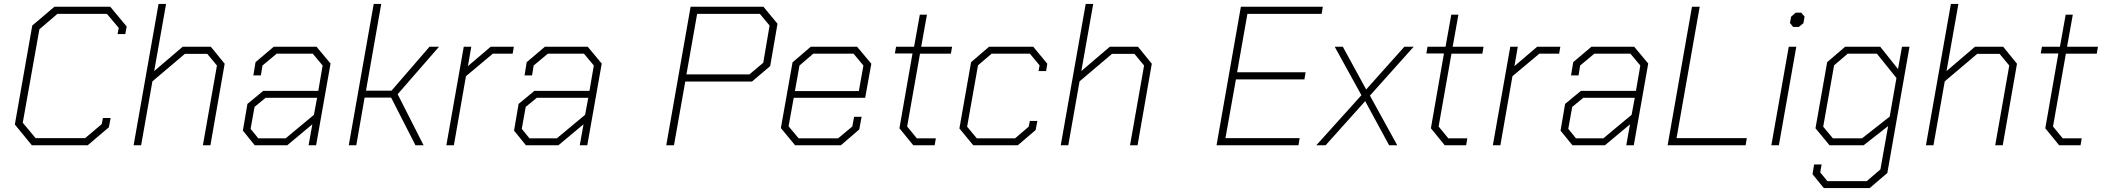

<svg xmlns="http://www.w3.org/2000/svg" viewBox="-20 -734 10625 970"><path d="M55 -105 143 -605 255 -700H537L620 -600L613 -562H574L580 -593L520 -664H270L179 -586L95 -114L160 -36H410L494 -107L500 -138H539L530 -91L423 0H141Z M781 -714H819L759 -375L903 -498H1045L1115 -412L1043 0H1005L1076 -403L1027 -462H914L750 -323L693 0H655Z M1207 -74 1230 -209 1310 -275H1588L1610 -403L1560 -463H1378L1306 -403L1298 -353H1260L1271 -420L1363 -498H1579L1650 -413L1577 0H1539L1558 -106L1431 0H1267ZM1423 -35 1566 -154 1582 -240H1322L1266 -194L1246 -83L1285 -35Z M1868 -714H1906L1829 -276H1958L2150 -498H2198L1989 -258L2120 0H2079L1956 -241H1822L1780 0H1742Z M2323 -498H2361L2344 -400L2459 -498H2576L2570 -463H2470L2334 -349L2273 0H2235Z M2577 -74 2600 -209 2680 -275H2958L2980 -403L2930 -463H2748L2676 -403L2668 -353H2630L2641 -420L2733 -498H2949L3020 -413L2947 0H2909L2928 -106L2801 0H2637ZM2793 -35 2936 -154 2952 -240H2692L2636 -194L2616 -83L2655 -35Z M3469 -700H3837L3908 -614L3871 -400L3779 -322H3442L3385 0H3346ZM3766 -358 3836 -417 3868 -605 3819 -664H3502L3448 -358Z M3925 -87 3984 -419 4076 -498H4310L4382 -412L4351 -240H3990L3964 -96L4015 -35H4214L4286 -95L4295 -144H4333L4321 -80L4228 0H3997ZM4319 -274 4342 -403 4292 -463H4089L4019 -403L3996 -274Z M4524 -86 4590 -464H4501L4507 -498H4598L4627 -660H4663L4634 -498H4790L4784 -463H4628L4563 -95L4612 -35H4708L4702 0H4594Z M4827 -85 4886 -420 4977 -498H5200L5271 -412L5265 -375H5227L5232 -404L5183 -463H4990L4921 -404L4866 -94L4915 -35H5108L5177 -94L5183 -123H5221L5212 -77L5122 0H4897Z M5465 -714H5503L5443 -375L5587 -498H5729L5799 -412L5727 0H5689L5760 -403L5711 -462H5598L5434 -323L5377 0H5339Z M6249 -700H6663L6657 -664H6282L6230 -369H6576L6570 -333H6224L6171 -36H6546L6540 0H6126Z M6998 0 6877 -223 6677 0H6630L6858 -253L6723 -498H6764L6882 -282L7075 -498H7122L6901 -251L7039 0Z M7209 -86 7275 -464H7186L7192 -498H7283L7312 -660H7348L7319 -498H7475L7469 -463H7313L7248 -95L7297 -35H7393L7387 0H7279Z M7610 -498H7648L7631 -400L7746 -498H7863L7857 -463H7757L7621 -349L7560 0H7522Z M7864 -74 7887 -209 7967 -275H8245L8267 -403L8217 -463H8035L7963 -403L7955 -353H7917L7928 -420L8020 -498H8236L8307 -413L8234 0H8196L8215 -106L8088 0H7924ZM8080 -35 8223 -154 8239 -240H7979L7923 -194L7903 -83L7942 -35Z M8528 -700H8567L8450 -36H8805L8799 0H8405Z M9023 -618 9029 -650 9052 -670H9080L9097 -650L9091 -617L9068 -598H9039ZM9017 -498H9055L8967 0H8929Z M9627 -498 9515 140 9426 216H9194L9137 146L9145 97H9183L9176 137L9212 181H9411L9480 122L9519 -97L9395 0H9223L9152 -86L9211 -420L9302 -498H9479L9569 -385L9589 -498ZM9561 -340 9462 -463H9315L9246 -404L9191 -94L9240 -35H9387L9527 -145Z M9836 -714H9874L9814 -375L9958 -498H10100L10170 -412L10098 0H10060L10131 -403L10082 -462H9969L9805 -323L9748 0H9710Z M10313 -86 10379 -464H10290L10296 -498H10387L10416 -660H10452L10423 -498H10579L10573 -463H10417L10352 -95L10401 -35H10497L10491 0H10383Z"/></svg>

Font: Chakra Petch ExtraLight
Style: Italic
Weight: 275
Italic angle: -10°
Designer: Katatrad Aksorn Co.,Ltd.
Foundry: Cadson Demak Co.,Ltd.
Version: Version 1.000; ttfautohint (v1.6)